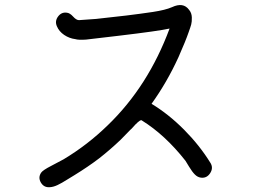

<svg xmlns="http://www.w3.org/2000/svg" viewBox="-20 -741 1040 780"><path d="M835 -79.1Q847.7 -58.6 833.5 -37.1Q819.3 -15.6 794.9 -19.5Q782.2 -21.5 771.5 -32.2Q760.7 -43 748 -64Q735.4 -85 733.4 -87.9Q650.4 -193.4 555.7 -252Q551.8 -256.8 530.3 -235.4Q527.3 -232.4 520.5 -224.6Q513.7 -216.8 509.8 -213.9Q497.1 -200.2 469.7 -172.9Q427.7 -132.8 382.8 -97.7Q337.9 -63.5 282.2 -29.3Q276.4 -26.4 253.4 -11.7Q230.5 2.9 213.9 10.7Q197.3 18.6 182.6 19.5Q158.2 21.5 146 0.5Q133.8 -20.5 147.5 -40Q154.3 -49.8 188.5 -67.4L238.3 -93.8Q335.9 -152.3 418 -232.4Q582 -390.6 668.9 -625Q626 -615.2 461.9 -595.7Q338.9 -581.1 329.1 -580.1Q297.9 -578.1 286.1 -582Q261.7 -585 240.7 -599.1Q219.7 -613.3 210.9 -634.8Q202.1 -655.3 215.8 -673.8Q229.5 -692.4 251 -689.5Q263.7 -688.5 276.9 -673.8Q290 -659.2 300.8 -659.2Q307.6 -659.2 370.1 -664.1Q502 -677.7 600.6 -692.4Q652.3 -700.2 678.7 -711.9Q724.6 -733.4 748 -701.2Q758.8 -688.5 759.3 -670.4Q759.8 -652.3 756.8 -641.6Q753.9 -630.9 746.1 -609.4Q734.4 -575.2 705.1 -508.8Q658.2 -406.2 595.7 -319.3Q665 -277.3 728 -213.9Q791 -150.4 835 -79.1Z"/></svg>

Font: irohamaru Regular
Style: Regular
Weight: 400
Designer: [Source Han Sans]
Ryoko NISHIZUKA  (kana & ideographs); Paul D. Hunt (Latin, Greek & Cyrillic); Wenlong ZHANG  (bopomofo
Version: Version 1.00